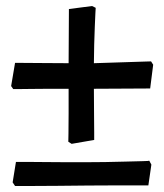

<svg xmlns="http://www.w3.org/2000/svg" viewBox="-20 -527 546 638"><path d="M218 -49 207 -56Q207 -56 207.5 -82.5Q208 -109 208 -150Q208 -191 208 -232Q177 -232 144.5 -232Q112 -232 84.5 -231.5Q57 -231 40.5 -231Q24 -231 24 -231L17 -241L30 -318Q30 -318 57.5 -318Q85 -318 126 -317.5Q167 -317 208 -317Q208 -363 208.5 -407.5Q209 -452 209 -497L286 -507L298 -501Q298 -501 297 -483.5Q296 -466 295 -438.5Q294 -411 293 -379Q292 -347 292 -317Q322 -318 355 -319Q388 -320 417 -321Q446 -322 464 -322.5Q482 -323 482 -323L489 -312L479 -233Q433 -233 386 -232.5Q339 -232 292 -232Q292 -192 292.5 -153Q293 -114 293 -88Q293 -62 293 -62ZM30 91 22 79 33 11Q42 11 68 11Q94 11 128.5 11.5Q163 12 199.5 12Q236 12 267 12Q296 12 330 11.5Q364 11 396 10Q433 9 454.5 8.5Q476 8 476 7L483 20L473 89Q427 89 375.5 89Q324 89 272 89.5Q220 90 173 90.5Q126 91 89 91Q52 91 30 91Z"/></svg>

Font: Alegreya SemiBold
Style: Regular
Weight: 600
Designer: Juan Pablo del Peral
Foundry: Huerta Tipografica
Version: Version 2.009